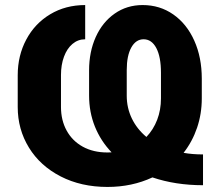

<svg xmlns="http://www.w3.org/2000/svg" viewBox="-20 -737 882 767"><path d="M588.9 -28.3Q507.3 9.8 409.2 9.8Q304.2 9.8 222.4 -32.2Q140.6 -74.2 95.7 -147.2Q50.8 -220.2 50.8 -309.6V-436.5Q50.8 -515.1 85 -579.1Q119.1 -643.1 180.4 -679.9Q241.7 -716.8 320.3 -716.8V-580.1Q291.5 -580.1 269.5 -561.5Q247.6 -543 235.6 -510.5Q223.6 -478 223.6 -437.5V-309.6Q223.6 -256.8 246.1 -215.6Q268.6 -174.3 310.5 -151.1Q352.5 -127.9 409.2 -127.9L425.8 -128.4Q382.3 -173.8 359.1 -231.4Q335.9 -289.1 335.9 -355.5V-456.1Q335.9 -529.8 362.5 -589.1Q389.2 -648.4 438 -682.6Q486.8 -716.8 549.8 -716.8Q618.7 -716.8 672.4 -679.2Q726.1 -641.6 756.1 -574.7Q786.1 -507.8 786.1 -422.9V-343.8Q786.1 -282.2 767.3 -226.8Q748.5 -171.4 713.4 -126.5Q748 -120.1 791 -120.1V2.9Q681.2 2.9 588.9 -28.3ZM564.9 -189.9Q592.8 -219.2 607.9 -258.5Q623 -297.9 623 -343.8V-446.3Q623 -509.8 604.5 -544.9Q585.9 -580.1 553.7 -580.1Q522.9 -580.1 504.6 -547.4Q486.3 -514.6 486.3 -457V-354.5Q486.3 -306.2 506.6 -263.9Q526.9 -221.7 564.9 -189.9Z"/></svg>

Font: Pretendard ExtraBold
Style: Regular
Weight: 800
Designer: Base glyphs from Inter by Rasmus Andersson; Hangeul glyphs from Noto Sans CJK(Source Han Sans) by Jang Soo-young and Kan
Foundry: Kil Hyung-jin
Version: Version 1.309